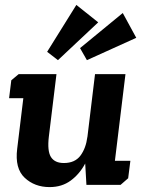

<svg xmlns="http://www.w3.org/2000/svg" viewBox="-20 -753 582 782"><path d="M380 -662 216 -508 172 -542 291 -733ZM535 -599 334 -508 306 -557 480 -700ZM511 -98 502 -27 471 0H332L327 -87Q304 -44 268 -17.5Q232 9 182 9Q121 9 80.5 -29Q40 -67 50 -147L75 -353H17L26 -426L56 -451H210L179 -197Q172 -138 187.5 -113.5Q203 -89 240 -89Q285 -89 307.5 -119Q330 -149 336 -196V-195L367 -451H491L448 -98Z"/></svg>

Font: Zilla Slab
Style: Bold Italic
Weight: 700
Italic angle: -6°
Designer: Typotheque.com
Foundry: Typotheque type foundry
Version: Version 1.1; 2017; ttfautohint (v1.6)